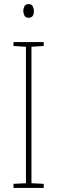

<svg xmlns="http://www.w3.org/2000/svg" viewBox="-20 -920 281 940"><path d="M94 -867Q94 -855 99.5 -844Q105 -833 120 -833Q146 -833 146 -866Q146 -878 140.5 -889Q135 -900 120 -900Q105 -900 99.5 -889Q94 -878 94 -867ZM194 -20 134 -23V-691L194 -695V-714H46V-695L107 -691V-23L46 -20V0H194Z"/></svg>

Font: Noto Sans Display SemiCondensed Thin
Style: Regular
Weight: 250
Width: 4
Designer: Monotype Design team
Foundry: Monotype Imaging Inc.
Version: 1.000